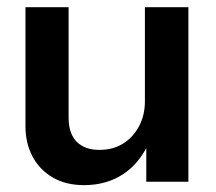

<svg xmlns="http://www.w3.org/2000/svg" viewBox="-20 -518 611 543"><path d="M389.8 -497.7V-231.5C389.8 -205.1 384.2 -181.4 372.9 -160.4C361.5 -139.4 346.4 -123.1 327.4 -111.5C308.4 -99.9 286.2 -94.1 261.2 -94.1C233.3 -94.1 212 -101.8 196.7 -117.3C181.5 -132.8 174 -155.7 174 -186.1V-497.7H52V-160.9C52 -129.3 58.6 -100.9 71.8 -75.7C85.1 -50.5 104.1 -30.7 129 -16.2C153.8 -1.7 183.3 5.6 217.6 5.6C260.8 5.6 298.4 -5.2 330.3 -26.8C357.6 -45.3 378 -70.1 393.7 -99.3V-4H512.8V-497.7Z"/></svg>

Font: Diatome Semibold
Style: Regular
Weight: 600
Designer: 15.100.17
Foundry: 15.100.17
Version: Version 1.005;Fontself Maker 3.5.8